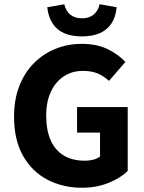

<svg xmlns="http://www.w3.org/2000/svg" viewBox="-20 -870 678 902"><path d="M365 12Q276 12 203.5 -25.5Q131 -63 88.5 -137.5Q46 -212 46 -322Q46 -403 71 -466.5Q96 -530 140 -574Q184 -618 241.5 -641Q299 -664 364 -664Q435 -664 486 -639Q537 -614 569 -579L492 -490Q468 -512 439.5 -524.5Q411 -537 369 -537Q319 -537 280 -511.5Q241 -486 219 -439Q197 -392 197 -327Q197 -260 217.5 -212.5Q238 -165 278.5 -140Q319 -115 380 -115Q400 -115 419 -120Q438 -125 450 -135V-247H342V-367H580V-67Q547 -34 490.5 -11Q434 12 365 12ZM365 -699Q315 -699 280.5 -714.5Q246 -730 226.5 -760.5Q207 -791 202 -836L282 -850Q289 -819 310 -801.5Q331 -784 365 -784Q399 -784 420 -801.5Q441 -819 448 -850L528 -836Q524 -791 504 -760.5Q484 -730 449.5 -714.5Q415 -699 365 -699Z"/></svg>

Font: Source Sans 3
Style: Bold
Weight: 700
Designer: Paul D. Hunt
Foundry: Adobe
Version: Version 3.052;hotconv 1.1.0;makeotfexe 2.6.0